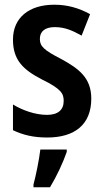

<svg xmlns="http://www.w3.org/2000/svg" viewBox="-20 -639 437 814"><path d="M367 -221C367 -309 314 -348 241 -388C165 -427 149 -443 149 -474C149 -506 171 -524 212 -524C256 -524 288 -509 326 -488L362 -579C312 -606 265 -619 210 -619C103 -619 35 -564 35 -471C35 -385 77 -344 158 -302C240 -262 250 -242 250 -211C250 -174 227 -152 179 -152C129 -152 74 -172 35 -196V-87C77 -67 121 -56 180 -56C297 -56 367 -111 367 -221ZM263 5V-5H151C146 37 132 107 122 143V155H192C220 109 247 51 263 5Z"/></svg>

Font: Noto Sans Malayalam UI Condensed SemiBold
Style: Regular
Weight: 600
Width: 3
Designer: Jelle Bosma - Monotype Design Team
Foundry: Monotype Imaging Inc.
Version: Version 2.104